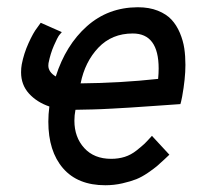

<svg xmlns="http://www.w3.org/2000/svg" viewBox="-20 -519 558 543"><path d="M369.1 -498.5H370.1Q401.9 -498.5 426.3 -488.8Q450.7 -479 465.1 -463.4Q479.5 -447.8 488.8 -425.8Q498 -403.8 501.2 -382.1Q504.4 -360.4 504.4 -335.4Q504.4 -296.9 495.1 -245.6Q491.7 -228.5 490.2 -224.6Q469.7 -223.1 417.2 -219.5Q364.7 -215.8 348.4 -214.8Q332 -213.9 298.3 -211.9Q264.6 -210 241.7 -209.5Q218.8 -209 193.4 -208.5Q190.4 -192.9 190.4 -177.7Q190.4 -130.9 218.3 -100.3Q246.1 -69.8 294.4 -69.8Q314.9 -69.8 332.8 -75.4Q350.6 -81.1 366.2 -93.5Q381.8 -106 388.7 -112.5Q395.5 -119.1 409.7 -134.8L459 -81.5Q457.5 -80.1 444.6 -67.9Q431.6 -55.7 423.8 -49.1Q416 -42.5 398.7 -30.5Q381.3 -18.6 365.5 -12.2Q349.6 -5.9 326.2 -0.5Q302.7 4.9 277.8 4.9Q199.7 4.9 158.2 -43.2Q116.7 -91.3 116.7 -174.8Q116.7 -195.3 119.6 -217.8Q84 -230 61.8 -254.6Q39.6 -279.3 39.6 -314.5Q39.6 -326.7 41.5 -336.9Q47.4 -367.7 60.8 -397.2Q74.2 -426.8 85 -440.4L95.2 -454.6L154.8 -428.2Q151.9 -425.3 147.2 -419.2Q142.6 -413.1 132.6 -390.4Q122.6 -367.7 117.2 -340.3Q116.7 -337.9 116.7 -333.5Q116.7 -315.4 137.7 -302.7Q166 -391.6 225.8 -444.8Q285.6 -498 369.1 -498.5ZM208 -283.2Q319.8 -284.2 427.2 -295.9Q428.7 -311.5 428.7 -325.2Q428.7 -424.3 355.5 -424.3Q296.4 -424.3 258.3 -384.3Q220.2 -344.2 208 -283.2Z"/></svg>

Font: Fantasque Sans Mono
Style: Italic
Weight: 400
Italic angle: -11°
Monospace: yes
Designer: Jany Belluz
Version: Version 1.8.0 ; ttfautohint (v1.8.2)